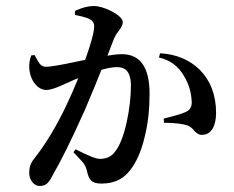

<svg xmlns="http://www.w3.org/2000/svg" viewBox="-20 -586 777 638"><path d="M111 32C130 32 141 25 154 -2C182 -50 217 -120 258 -212C259 -213 259 -214 260 -216C286 -277 305 -323 317 -354C338 -360 356 -363 369 -363C400 -363 415 -343 415 -302C415 -263 410 -222 401 -180C391 -135 378 -102 363 -83C351 -66 334 -58 312 -58C299 -58 272 -69 231 -90L224 -80C241 -62 253 -50 258 -43C263 -36 266 -29 268 -22C275 13 285 24 317 24C356 24 386 11 407 -14C431 -41 449 -81 461 -132C472 -176 477 -224 477 -275C477 -362 446 -406 385 -406C371 -406 355 -404 337 -401L359 -458C362 -465 367 -474 375 -484C384 -495 388 -505 388 -512C388 -523 376 -535 352 -548C329 -560 308 -566 291 -566C274 -566 254 -561 232 -551C231 -550 230 -550 229 -549V-536C230 -536 233 -536 236 -535C260 -530 275 -525 282 -520C289 -515 293 -508 293 -499C293 -480 283 -443 263 -387C255 -386 244 -383 229 -380C177 -369 145 -364 133 -364C125 -364 118 -367 112 -374C108 -379 103 -388 96 -401L95 -403L84 -402C63 -349 93 -287 134 -287C145 -287 161 -292 182 -301C186 -303 189 -304 191 -305C198 -308 211 -314 229 -322C234 -323 237 -325 240 -326C227 -294 214 -264 201 -237C169 -169 133 -109 93 -58C82 -45 77 -29 77 -12C77 13 94 32 111 32ZM652 -138C667 -138 678 -145 687 -159C694 -172 698 -189 698 -211C698 -271 679 -319 642 -356C608 -388 565 -406 512 -409L508 -395C544 -387 572 -367 591 -334C607 -308 616 -279 617 -247C618 -230 610 -219 595 -213C584 -208 561 -201 524 -192L525 -178C558 -178 585 -175 604 -169C611 -166 618 -161 625 -152C634 -142 643 -137 652 -138Z"/></svg>

Font: AllPunType SemiBold
Style: Regular
Weight: 600
Version: 1.0